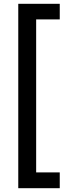

<svg xmlns="http://www.w3.org/2000/svg" viewBox="-20 -831 395 1009"><path d="M76 158V-811H294V-729H170V75H294V158Z"/></svg>

Font: DM Sans 9pt Medium
Style: Regular
Weight: 500
Version: Version 4.004;gftools[0.9.30]